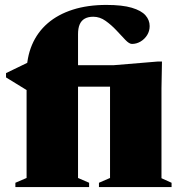

<svg xmlns="http://www.w3.org/2000/svg" viewBox="-20 -760 736 780"><path d="M457 -408H110L94 -390.5L4.5 -445.5V-463L101.5 -510L198 -495H440L620.5 -510H638L636 -401.5V-36L677 -17.5V0H382V-17.5L427 -37V-436.5ZM297 -37 342 -17.5V0H42.5V-17.5L88 -37V-460.5Q88 -526 110 -577.8Q132 -629.5 173.8 -665.5Q215.5 -701.5 275.8 -720.8Q336 -740 412 -740Q477 -740 515.5 -728.5Q554 -717 571 -697.8Q588 -678.5 588 -654Q588 -634 577.8 -617.5Q567.5 -601 551 -591.2Q534.5 -581.5 516 -581.5Q505 -581.5 489 -598.2Q473 -615 452.8 -636.8Q432.5 -658.5 409 -675.2Q385.5 -692 359 -692Q338 -692 324.2 -684.2Q310.5 -676.5 303.8 -661Q297 -645.5 297 -621Z"/></svg>

Font: Newsreader 60pt ExtraBold
Style: Regular
Weight: 800
Designer: Hugues Gentile
Foundry: Production Type
Version: Version 1.003